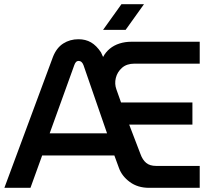

<svg xmlns="http://www.w3.org/2000/svg" viewBox="-20 -900 1012 920"><path d="M1 0 234 -628Q251 -671 283 -691.5Q315 -712 356 -712Q390 -712 416 -697Q442 -682 464 -649L474 -627Q486 -650 506 -666.5Q526 -683 552.5 -691.5Q579 -700 610 -700H937V-595H624Q587 -595 564.5 -575Q542 -555 535 -526.5Q528 -498 538 -471L560 -409H902V-303H599L653 -162Q663 -134 680.5 -119.5Q698 -105 728 -105H937V0H694Q640 0 602 -28Q564 -56 550 -95L528 -155H182L126 0ZM218 -261H493L380 -588Q376 -598 370.5 -603Q365 -608 357 -608Q349 -608 344 -602.5Q339 -597 336 -588ZM474 -757 562 -880H670L582 -757Z"/></svg>

Font: MuseoModerno Thin Medium
Style: Regular
Weight: 500
Version: Version 1.003